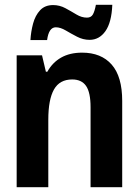

<svg xmlns="http://www.w3.org/2000/svg" viewBox="-20 -775 570 795"><path d="M49 0V-546H154L170 -478H176Q197 -516 233 -536.5Q269 -557 320 -557Q399 -557 442.5 -507.5Q486 -458 486 -357V0H355V-331Q355 -392 336.5 -419Q318 -446 279 -446Q227 -446 203.5 -404.5Q180 -363 180 -279V0ZM106 -609Q108 -644 117 -677.5Q126 -711 146 -732.5Q166 -754 200 -754Q227 -754 251 -741Q275 -728 296.5 -715Q318 -702 340 -702Q357 -702 364.5 -715Q372 -728 377 -755H445Q442 -682 416.5 -646Q391 -610 351 -610Q324 -610 299 -623Q274 -636 252 -649Q230 -662 211 -662Q182 -662 175 -609Z"/></svg>

Font: Noto Sans Mono Condensed
Style: Bold
Weight: 700
Width: 3
Designer: Monotype Design Team
Foundry: Monotype Imaging Inc.
Version: Version 2.014